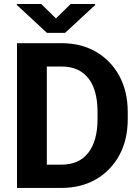

<svg xmlns="http://www.w3.org/2000/svg" viewBox="-20 -923 690 943"><path d="M281.7 0H63.5V-710.9H283.2Q378.4 -710.9 451.7 -668.5Q524.9 -626 566.2 -549.8Q607.4 -473.6 607.4 -372.1V-338.4Q607.4 -236.8 566.2 -160.9Q524.9 -85 451.7 -42.5Q378.4 0 281.7 0ZM283.2 -596.2H210V-114.3H281.7Q368.2 -114.3 413.6 -172.6Q459 -231 459 -338.4V-373Q459 -481.9 413.6 -539.1Q368.2 -596.2 283.2 -596.2ZM182.6 -903.3 254.9 -832.5 327.1 -903.3H447.3V-898.4L299.8 -761.7H210.4L62.5 -898.9V-903.3Z"/></svg>

Font: Vazirmatn RD FD
Style: Bold
Weight: 700
Designer: Saber Rastikerdar
Foundry: Saber Rastikerdar
Version: Version 33.003